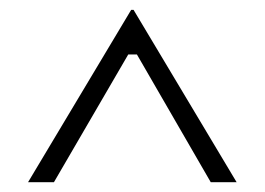

<svg xmlns="http://www.w3.org/2000/svg" viewBox="-20 -794 540 391"><path d="M241.2 -683.1 89.8 -422.9H37.1L247.1 -773.9H252L461.9 -422.9H409.2L258.8 -683.1Z"/></svg>

Font: Steps Mono
Style: Regular
Weight: 400
Width: 3
Version: Version 1.000;PS 001.000;hotconv 1.0.70;makeotf.lib2.5.58329